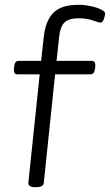

<svg xmlns="http://www.w3.org/2000/svg" viewBox="-20 -776 457 798"><path d="M126 2Q96 2 98 -18L145 -467H52Q36 -467 38 -490L39 -500Q41 -523 57 -523H151L162 -624Q170 -692 203 -724Q236 -756 305 -756Q331 -756 357 -750.5Q383 -745 400 -736.5Q417 -728 417 -720Q417 -711 411.5 -696.5Q406 -682 398 -682Q391 -682 366 -691Q341 -700 306 -700Q268 -700 249.5 -684Q231 -668 226 -624L215 -523H361Q378 -523 376 -500L375 -490Q372 -467 356 -467H209L162 -16Q160 2 130 2Z"/></svg>

Font: Asap Expanded Expanded Light
Style: Italic
Weight: 300
Width: 7
Italic angle: -6°
Designer: Pablo Cosgaya
Foundry: Omnibus-Type
Version: Version 3.001; ttfautohint (v1.8.4.7-5d5b)